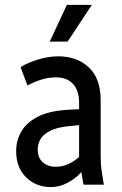

<svg xmlns="http://www.w3.org/2000/svg" viewBox="-20 -754 500 784"><path d="M46 -137Q46 -180 67 -217Q88 -254 135.5 -278Q183 -302 262 -306L303 -308V-334Q303 -384 278.5 -411Q254 -438 208 -438Q177 -438 147.5 -428.5Q118 -419 92 -405L64 -480Q93 -498 135.5 -511Q178 -524 218 -524Q295 -524 343 -478.5Q391 -433 391 -345V-122Q391 -101 392 -83.5Q393 -66 397 -44L404 0H321L312 -51Q289 -25 255.5 -7.5Q222 10 188 10Q128 10 87 -29.5Q46 -69 46 -137ZM134 -144Q134 -110 154.5 -91.5Q175 -73 208 -73Q258 -73 303 -113V-243L262 -239Q211 -234 183 -219Q155 -204 144.5 -184.5Q134 -165 134 -144ZM183 -584 253 -734H355L256 -584Z"/></svg>

Font: Radio Canada Condensed
Style: Regular
Weight: 400
Width: 3
Designer: Charles Daoud, Etienne Aubert Bonn, Alexandre Saumier Demers, Jacques Le Bailly
Foundry: Radio-Canada
Version: Version 2.104; ttfautohint (v1.8.4.7-5d5b);gftools[0.9.28.de